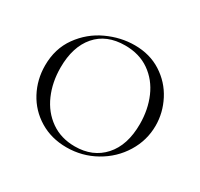

<svg xmlns="http://www.w3.org/2000/svg" viewBox="-112 -619 802 770"><g transform="rotate(30 289.5 -234.0)"><path d="M37 -230Q37 -308 78 -365Q119 -422 181.5 -451Q244 -480 309 -480Q379 -480 432 -446Q485 -412 513.5 -357Q542 -302 542 -242Q542 -174 506 -115.5Q470 -57 408.5 -22.5Q347 12 275 12Q205 12 150.5 -21Q96 -54 66.5 -109.5Q37 -165 37 -230ZM484 -216Q484 -283 460 -338.5Q436 -394 389 -427Q342 -460 276 -460Q190 -460 142.5 -405Q95 -350 95 -254Q95 -186 119.5 -130Q144 -74 191 -41Q238 -8 302 -8Q385 -8 434.5 -63Q484 -118 484 -216Z"/></g></svg>

Font: Cormorant Unicase Light
Style: Regular
Weight: 300
Designer: Christian Thalmann (Catharsis Fonts)
Foundry: Catharsis Fonts
Version: Version 4.000